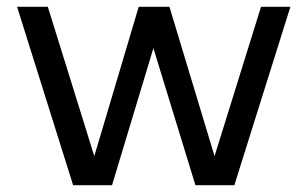

<svg xmlns="http://www.w3.org/2000/svg" viewBox="-20 -542 900 562"><path d="M830 -522 666 0H552L429 -401L308 0H194L30 -522H120L256 -85L386 -522H476L608 -85L744 -522Z"/></svg>

Font: AmikoRegular
Style: Regular
Weight: 400
Designer: Pablo Impallari, Rodrigo Fuenzalida, Andres Torresi
Foundry: Impallari Type
Version: Version 1.000; ttfautohint (v1.3)